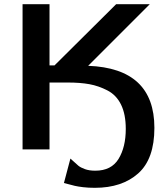

<svg xmlns="http://www.w3.org/2000/svg" viewBox="-20 -715 792 919"><path d="M88 0V-695H217V-402H241L536 -695H697L402 -400Q719 -388 719 -103Q719 46 641.5 115Q564 184 434 184Q403 184 378 181Q353 178 338 174.5Q323 171 286 161L317 44Q345 70 355.5 78.5Q366 87 386.5 94.5Q407 102 436 102Q513 102 547.5 45.5Q582 -11 582 -98Q582 -168 559.5 -214Q537 -260 494.5 -282Q452 -304 408 -312Q364 -320 304 -320H217V0Z"/></svg>

Font: Coval
Style: ExtraBold
Weight: 800
Foundry: Context Ltd
Version: Version 001.000